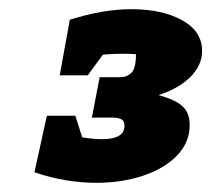

<svg xmlns="http://www.w3.org/2000/svg" viewBox="-20 -762 460 418"><path d="M82 -510H144L159 -463Q184 -459 202 -459Q251 -459 251 -488Q251 -499 244 -502.5Q237 -506 224 -506H180L197 -594H243Q257 -594 266.5 -604Q276 -614 276 -644Q261 -645 246 -645Q226 -645 204 -643L171 -598H110L132 -719Q204 -742 266 -742Q333 -742 376.5 -718Q420 -694 420 -651Q420 -620 394.5 -594.5Q369 -569 325 -555Q362 -545 377.5 -530.5Q393 -516 393 -490Q393 -452 365.5 -423.5Q338 -395 291.5 -379.5Q245 -364 189 -364Q158 -364 124 -369.5Q90 -375 55 -387Z"/></svg>

Font: Piazzolla Black
Style: Italic
Weight: 900
Italic angle: -11.3°
Designer: Juan Pablo del Peral
Foundry: Huerta Tipografica
Version: Version 1.330